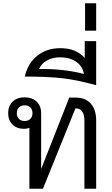

<svg xmlns="http://www.w3.org/2000/svg" viewBox="-20 -1156 689 1176"><path d="M569 -419V0H497V-419Q497 -453 483.5 -472.5Q470 -492 446 -492H442L243 0H160V-373Q146 -367 127 -367Q83 -367 56.5 -393.5Q30 -420 30 -463Q30 -507 57.5 -533.5Q85 -560 131 -560Q177 -560 204.5 -533.5Q232 -507 232 -463V-123H233L404 -558H446Q504 -558 536.5 -521Q569 -484 569 -419ZM179 -463Q179 -485 166 -498Q153 -511 131 -511Q109 -511 96 -498Q83 -485 83 -463Q83 -441 96 -428Q109 -415 131 -415Q153 -415 166 -428Q179 -441 179 -463Z M569 -904V-634Q451 -667 361 -677Q271 -687 132 -687Q150 -768 208 -814.5Q266 -861 350 -861Q398 -861 436 -845.5Q474 -830 499 -801V-904ZM494 -703Q487 -749 447.5 -777Q408 -805 348 -805Q302 -805 268 -786Q234 -767 219 -733Q288 -735 361 -727Q434 -719 494 -703Z M501 -1136H569V-968H501Z"/></svg>

Font: Stavian Regular
Style: Regular
Weight: 400
Version: Version 1.000; ttfautohint (v1.6)